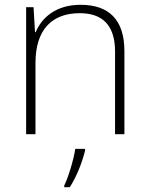

<svg xmlns="http://www.w3.org/2000/svg" viewBox="-20 -560 622 801"><path d="M316 -540C213 -540 154 -486 129 -426H126L120 -530H89V0H128V-297C128 -437 197 -505 313 -505C407 -505 460 -455 460 -345V0H499V-347C499 -479 433 -540 316 -540ZM335 68V61H294C288 104 264 183 248 214V221H271C301 175 323 116 335 68Z"/></svg>

Font: Noto Sans Thai Looped ExtraLight
Style: Regular
Weight: 200
Designer: Sasikarn Vongin, Ben Mitchell
Foundry: The Fontpad Ltd
Version: Version 1.001